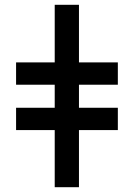

<svg xmlns="http://www.w3.org/2000/svg" viewBox="-20 -780 557 800"><path d="M208 0V-238H47V-331H208V-427H47V-520H208V-760H309V-520H471V-427H309V-331H471V-238H309V0Z"/></svg>

Font: Noto Serif SemiCondensed Black
Style: Regular
Weight: 900
Width: 4
Designer: Monotype Design Team
Foundry: Monotype Imaging Inc.
Version: Version 2.014; ttfautohint (v1.8.4.7-5d5b)